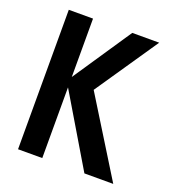

<svg xmlns="http://www.w3.org/2000/svg" viewBox="-132 -831 863 938"><g transform="rotate(20 300.0 -362.5)"><path d="M192 -367.5V0H66V-725H192V-421.5L396 -725H536L314 -399L561 0H411Z"/></g></svg>

Font: JuliaMono
Style: Bold
Weight: 700
Monospace: yes
Designer: cormullion
Foundry: corm
Version: Version 0.055; ttfautohint (v1.8.4)